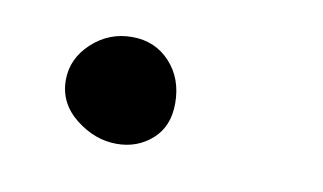

<svg xmlns="http://www.w3.org/2000/svg" viewBox="-32 -158 379 225"><g transform="rotate(10 158.0 -45.0)"><path d="M111.5 -107.5Q139 -107.5 156.8 -88.2Q174.5 -69 174.5 -39.5Q174.5 -12 157 3.5Q139.5 19 115 19Q89 19 66.2 1Q43.5 -17 43.5 -44.5Q43.5 -70 63.8 -88.8Q84 -107.5 111.5 -107.5Z"/></g></svg>

Font: Grandstander ExtraLight
Style: Regular
Weight: 200
Designer: Tyler Finck
Foundry: Etcetera Type Co
Version: Version 1.200; ttfautohint (v1.8.3)